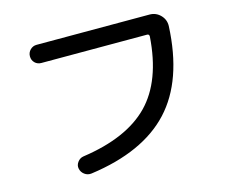

<svg xmlns="http://www.w3.org/2000/svg" viewBox="-103 -851 1205 1018"><g transform="rotate(-15 500.0 -342.5)"><path d="M174.8 -610.4Q153.3 -610.4 139.2 -624.5Q125 -638.7 125 -659.7Q125 -680.7 139.6 -695.3Q154.3 -710 174.8 -710H794.9Q830.1 -710 854.5 -685.1Q878.9 -660.2 877.9 -625Q864.3 -330.1 718.3 -172.9Q572.3 -15.6 280.3 24.4Q258.8 27.3 241.7 14.6Q224.6 2 220.7 -18.6Q216.8 -37.1 229.5 -54.2Q242.2 -71.3 261.7 -74.2Q507.8 -109.4 628.9 -233.4Q750 -357.4 766.6 -597.7Q766.6 -609.4 755.9 -610.4Z"/></g></svg>

Font: Rounded-X Mgen+ 1mn medium
Style: Regular
Weight: 500
Designer: [Source Han Sans]
Ryoko NISHIZUKA  (kana & ideographs); Paul D. Hunt (Latin, Greek & Cyrillic); Wenlong ZHANG  (bopomofo
Version: Version 1.059.20150602